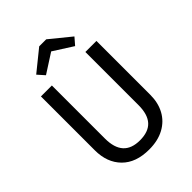

<svg xmlns="http://www.w3.org/2000/svg" viewBox="-259 -1041 1179 1179"><g transform="rotate(-45 331.0 -451.0)"><path d="M572 -221Q572 -152 543.5 -99.5Q515 -47 460.5 -17.5Q406 12 330 12Q215 12 152.5 -51.5Q90 -115 90 -221V-689H185V-228Q185 -148 221 -108Q257 -68 330 -68Q404 -68 440 -107.5Q476 -147 476 -228V-689H572ZM164 -804 300 -914H361L496 -804L457 -759L330 -840L204 -759Z"/></g></svg>

Font: Statis Sans
Style: Regular
Weight: 400
Designer: bBox Type GmbH
Foundry: bBox Type GmbH
Version: Version 1.000